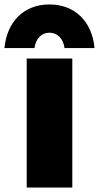

<svg xmlns="http://www.w3.org/2000/svg" viewBox="-64 -843 445 863"><path d="M56 0H261V-580H56ZM361 -627C350 -745 274 -823 158 -823C43 -823 -33 -745 -44 -627H91C97 -670 123 -696 158 -696C194 -696 220 -670 226 -627Z"/></svg>

Font: Bounded
Style: Bold
Weight: 700
Designer: Vlad Churkin
Version: Version 3.0